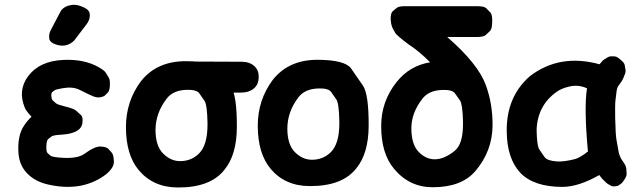

<svg xmlns="http://www.w3.org/2000/svg" viewBox="-20 -766 2699 815"><path d="M256.3 -314Q224.1 -321.8 217.5 -327.6Q210.9 -333.5 204.3 -339.4Q197.8 -345.2 197.8 -363.3Q197.8 -372.6 202.9 -376.2Q208 -379.9 212.9 -383.3Q217.8 -386.7 246.1 -391.6Q289.1 -398.9 316.4 -385.3Q345.2 -371.1 355.5 -366.2Q371.6 -358.4 377.4 -356.4Q390.6 -351.6 400.9 -352.5Q419.9 -355 426.3 -361.6Q432.6 -368.2 438.7 -374.5Q444.8 -380.9 446.3 -400.9Q447.8 -426.3 441.7 -436.5Q435.5 -446.8 429.2 -457Q422.9 -467.3 398.4 -481Q337.9 -515.6 249.5 -511.7Q148.4 -507.3 100.1 -443.4Q54.7 -383.3 85 -309.6Q86.9 -304.2 89.1 -301Q91.3 -297.9 93.5 -294.7Q95.7 -291.5 97.7 -289.1Q99.6 -286.6 101.6 -284.2Q103.5 -281.7 113.8 -270.5Q97.7 -255.9 82.5 -233.4Q52.7 -189.9 58.6 -114.3Q62.5 -64.9 93.8 -31.7Q127.4 4.4 183.6 17.1Q321.8 48.8 419.9 -18.6Q439.9 -32.2 452.6 -49.3Q464.4 -64.9 463.4 -83Q461.9 -109.4 454.6 -117.7Q447.3 -126 439.7 -134.3Q432.1 -142.6 407.2 -144Q382.8 -145.5 337.9 -112.8Q307.1 -90.3 231 -97.2Q199.7 -100.1 193.8 -105.5Q188 -110.8 181.9 -116.2Q175.8 -121.6 176.8 -146Q177.7 -170.4 184.8 -176Q191.9 -181.6 199 -187Q206.1 -192.4 240.2 -194.3Q322.8 -199.2 329.6 -242.7Q333.5 -268.6 323.5 -277.8Q313.5 -287.1 303.2 -296.1Q293 -305.2 256.3 -314ZM214.8 -578.1Q230 -572.3 244.6 -572.3Q252 -572.3 259.3 -573.7Q280.3 -578.6 295.4 -594.7L347.2 -662.6Q361.3 -681.2 361.3 -700.7Q361.3 -705.6 360.4 -710.4Q356 -727.5 329.6 -737.3Q311 -745.6 293.5 -745.6Q286.6 -745.6 279.8 -744.1Q254.9 -740.2 240.7 -723.1Q238.8 -720.2 236.8 -716.8L196.8 -640.6Q188.5 -626 188.5 -610.4Q188.5 -604.5 189.5 -599.1Q193.8 -585.4 214.8 -578.1Z M693.8 -488.8Q667.5 -472.2 666.5 -438Q665.5 -406.2 689.5 -390.1Q706.5 -378.9 750 -397.5Q752 -398.4 758.3 -397.5L905.8 -373H1003.4Q1036.1 -373 1056.6 -389.6Q1077.6 -406.7 1078.1 -437.5Q1079.1 -468.8 1058.6 -486.3Q1038.6 -503.9 1005.4 -503.9L762.2 -504.9Q720.2 -505.4 693.8 -488.8ZM773.4 -384.8Q814.9 -385.7 826.2 -369.6Q837.4 -353.5 848.4 -337.4Q859.4 -321.3 860.8 -245.1Q860.8 -239.7 860.8 -233.9Q860.4 -149.9 824.7 -114.3Q792 -82 744.6 -82Q704.6 -82 672.4 -114.3Q640.1 -146.5 640.1 -214.8Q640.6 -287.1 688.5 -348.6Q715.8 -383.3 773.4 -384.8ZM578.1 -420.9Q514.6 -335.9 514.6 -226.1Q514.6 -109.4 568.8 -43.9Q630.4 29.3 733.9 29.8Q873.5 30.8 933.1 -45.9Q984.9 -108.9 985.4 -226.1Q985.8 -360.8 960.9 -397Q936 -433.1 910.9 -469.2Q885.7 -505.4 771 -506.3Q646 -507.3 578.1 -420.9Z M1333 -390.6Q1374.5 -391.6 1385.7 -375.5Q1397 -359.4 1408 -343.3Q1418.9 -327.1 1420.4 -251Q1420.4 -245.6 1420.4 -239.7Q1419.9 -155.8 1384.3 -120.1Q1351.6 -87.9 1304.2 -87.9Q1264.2 -87.9 1231.9 -120.1Q1199.7 -152.3 1199.7 -220.7Q1200.2 -293 1248 -354.5Q1275.4 -389.2 1333 -390.6ZM1137.7 -426.8Q1074.2 -341.8 1074.2 -231.9Q1074.2 -115.2 1128.4 -49.8Q1189.9 23.4 1293.5 23.9Q1433.1 24.9 1492.7 -51.8Q1544.4 -114.7 1544.9 -231.9Q1545.4 -366.7 1520.5 -402.8Q1495.6 -439 1470.5 -475.1Q1445.3 -511.2 1330.6 -512.2Q1205.6 -513.2 1137.7 -426.8Z M1858.9 -384.3Q1899.9 -385.3 1910.9 -370.1Q1921.9 -355 1932.6 -339.6Q1943.4 -324.2 1945.3 -251.5Q1945.3 -246.1 1945.3 -240.2Q1945.8 -153.3 1908.7 -124.5Q1864.3 -89.8 1825.7 -89.8Q1788.1 -89.8 1757.8 -120.6Q1726.1 -152.8 1726.1 -221.7Q1726.1 -287.1 1773.9 -348.1Q1801.3 -382.8 1858.9 -384.3ZM1651.4 -637.7Q1657.2 -625 1664.3 -618.7Q1671.4 -612.3 1678.2 -606Q1685.1 -599.6 1714.4 -577.6Q1759.8 -548.3 1805.7 -501.5Q1718.8 -487.3 1663.6 -418Q1598.1 -335.9 1598.1 -231.4Q1597.7 -115.2 1652.3 -49.8Q1717.3 28.8 1816.9 28.8Q1939 28.8 1997.6 -39.6Q2070.3 -124.5 2070.8 -234.4Q2071.3 -325.7 2042 -405.3Q2009.3 -495.1 1878.4 -608.9H2003.9Q2032.7 -608.9 2041.7 -617.4Q2050.8 -626 2059.8 -634.3Q2068.8 -642.6 2069.3 -672.4Q2070.3 -703.6 2061.8 -712.6Q2053.2 -721.7 2044.4 -730.7Q2035.6 -739.7 2006.3 -739.7H1698.7Q1672.9 -739.7 1664.3 -732.7Q1655.8 -725.6 1647 -718.3Q1638.2 -710.9 1638.2 -684.6Q1638.7 -676.8 1640.1 -668Q1643.1 -650.4 1651.4 -637.7Z M2523.9 -22.9Q2534.7 -8.3 2540 -3.2Q2545.4 2 2550.8 7.3Q2556.2 12.7 2562 15.9Q2567.9 19 2573.7 22.5Q2579.6 25.9 2585.9 25.1Q2592.3 24.4 2598.4 23.9Q2604.5 23.4 2616.2 13.7Q2620.6 10.3 2624 5.9L2624.5 5.4V4.9Q2640.6 -16.1 2639.9 -27.8Q2639.2 -39.6 2638.4 -51.3Q2637.7 -63 2620.6 -85.9Q2609.4 -102.1 2605.2 -125.5Q2601.1 -148.9 2596.9 -172.1Q2592.8 -195.3 2591.3 -265.6Q2590.3 -321.3 2592.5 -339.6Q2594.7 -357.9 2596.9 -376Q2599.1 -394 2604.5 -400.9Q2620.6 -421.9 2624.8 -431.9Q2628.9 -441.9 2632.8 -451.7Q2636.7 -461.4 2635 -471.2Q2633.3 -481 2631.6 -490.5Q2629.9 -500 2612.8 -513.7Q2598.6 -525.9 2590.8 -526.4Q2583 -526.9 2575 -527.1Q2566.9 -527.3 2559.8 -522.9Q2552.7 -518.6 2545.4 -514.2Q2538.1 -509.8 2524.9 -493.2Q2355.5 -539.6 2229 -442.4Q2129.4 -355.5 2130.9 -209Q2131.8 -93.8 2188 -33.2Q2245.1 27.3 2367.7 27.3Q2435.1 27.3 2523.9 -22.9ZM2344.7 -80.6Q2302.2 -83.5 2291.5 -99.4Q2280.8 -115.2 2269.8 -130.9Q2258.8 -146.5 2257.8 -215.8Q2262.2 -320.3 2344.7 -377.4Q2363.8 -391.1 2397.5 -398.9Q2435.5 -407.7 2471.7 -391.1Q2458.5 -309.1 2475.6 -123Q2443.4 -97.2 2420.9 -90.8Q2376 -79.1 2344.7 -80.6Z"/></svg>

Font: Comic Relief
Style: Bold
Weight: 700
Designer: Jeff Davis
Foundry: Loudifier
Version: Version 1.200; ttfautohint (v1.8.4.7-5d5b)